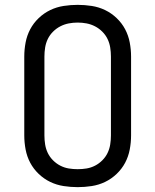

<svg xmlns="http://www.w3.org/2000/svg" viewBox="-20 -763 640 791"><path d="M300 8Q271 8 242 3.5Q213 -1 187 -13.5Q161 -26 139.5 -46.5Q118 -67 104.5 -92.5Q91 -118 85.5 -147Q80 -176 80 -205V-530Q80 -559 85.5 -588Q91 -617 104.5 -642.5Q118 -668 139.5 -688.5Q161 -709 187 -721.5Q213 -734 242 -738.5Q271 -743 300 -743Q329 -743 358 -738.5Q387 -734 413 -721.5Q439 -709 460.5 -688.5Q482 -668 495.5 -642.5Q509 -617 514.5 -588Q520 -559 520 -530V-205Q520 -176 514.5 -147Q509 -118 495.5 -92.5Q482 -67 460.5 -46.5Q439 -26 413 -13.5Q387 -1 358 3.5Q329 8 300 8ZM300 -66Q319 -66 337 -69Q355 -72 371.5 -80.5Q388 -89 401.5 -102.5Q415 -116 423 -132.5Q431 -149 434 -167.5Q437 -186 437 -205V-530Q437 -549 434 -567.5Q431 -586 423 -602.5Q415 -619 401.5 -632.5Q388 -646 371.5 -654.5Q355 -663 337 -666.5Q319 -670 300 -670Q281 -670 263 -666.5Q245 -663 228.5 -654.5Q212 -646 198.5 -632.5Q185 -619 177 -602.5Q169 -586 166 -567.5Q163 -549 163 -530V-205Q163 -186 166 -167.5Q169 -149 177 -132.5Q185 -116 198.5 -102.5Q212 -89 228.5 -80.5Q245 -72 263 -69Q281 -66 300 -66Z"/></svg>

Font: Iosevka Fixed Extended
Style: Regular
Weight: 400
Width: 7
Monospace: yes
Designer: Belleve Invis
Foundry: Belleve Invis
Version: Version 24.1.1; ttfautohint (v1.8.4)